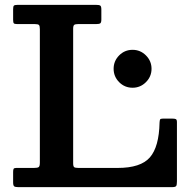

<svg xmlns="http://www.w3.org/2000/svg" viewBox="-20 -770 784 790"><path d="M122.5 -671H50Q39.5 -671 36.8 -674.2Q34 -677.5 34 -688.5V-732Q34 -743.5 37.2 -746.8Q40.5 -750 52.5 -750H375Q388 -750 392.5 -747Q397 -744 397 -731V-690Q397 -677.5 392.8 -674.2Q388.5 -671 376.5 -671H302.5Q290 -671 285.5 -667.8Q281 -664.5 281 -651.5V-98.5Q281 -85.5 285.2 -82.2Q289.5 -79 303 -79H464Q559 -79 596.8 -122.5Q634.5 -166 636.5 -265.5Q637 -275 638.8 -278.5Q640.5 -282 650.5 -282H688.5Q699.5 -282 703.8 -279.8Q708 -277.5 708 -267V-24Q708 -9.5 705 -4.8Q702 0 687.5 0H55.5Q43 0 38.5 -3.2Q34 -6.5 34 -20V-62.5Q34 -71.5 36 -75.2Q38 -79 47 -79H119.5Q134.5 -79 139.2 -82.5Q144 -86 144 -101V-650Q144 -663.5 140.2 -667.2Q136.5 -671 122.5 -671ZM447.5 -487Q447.5 -519 470.2 -542Q493 -565 525.5 -565Q557.5 -565 580.5 -542Q603.5 -519 603.5 -487Q603.5 -455 580.5 -432Q557.5 -409 525.5 -409Q493 -409 470.2 -432Q447.5 -455 447.5 -487Z"/></svg>

Font: Besley SemiBold
Style: Regular
Weight: 600
Designer: Owen Earl
Foundry: indestructible type*
Version: Version 2.001; ttfautohint (v1.8.3)